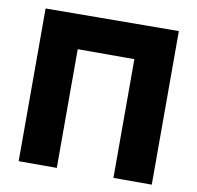

<svg xmlns="http://www.w3.org/2000/svg" viewBox="-79 -787 892 868"><g transform="rotate(10 367.0 -352.5)"><path d="M62 0H237V-545H497V0H673V-705L62 -701Z"/></g></svg>

Font: Geom ExtraBold
Style: Bold
Weight: 800
Version: Version 1.102